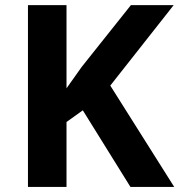

<svg xmlns="http://www.w3.org/2000/svg" viewBox="-20 -734 704 754"><path d="M664.1 0H492.2L305.2 -300.8L241.2 -254.9V0H89.8V-713.9H241.2V-387.2L300.8 -471.2L494.1 -713.9H662.1L413.1 -397.9Z"/></svg>

Font: Zoram GWebM
Style: Bold
Weight: 700
Foundry: Ascender Corporation
Version: Version 1.000